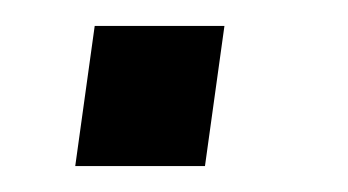

<svg xmlns="http://www.w3.org/2000/svg" viewBox="-20 -128 268 148"><path d="M38 0 53 -108H153L138 0Z"/></svg>

Font: Archivo Narrow
Style: Italic
Weight: 400
Italic angle: -8°
Designer: Hector Gatti
Foundry: Omnibus-Type
Version: Version 3.002